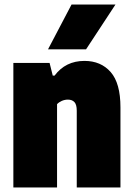

<svg xmlns="http://www.w3.org/2000/svg" viewBox="-20 -828 589 848"><path d="M39 -550H199L213 -494H221Q269.5 -559 353 -559Q425.5 -559 468.8 -509.8Q512 -460.5 512 -354V0H319V-339Q319 -366 308.8 -377Q298.5 -388 280 -388Q266 -388 253.2 -382.5Q240.5 -377 232 -368V0H39ZM192 -610 296 -808H490L360 -610Z"/></svg>

Font: Encode Sans Condensed Black
Style: Regular
Weight: 900
Width: 3
Designer: Multiple Designers
Foundry: Impallari Type
Version: Version 2.000